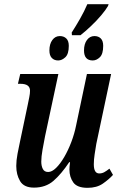

<svg xmlns="http://www.w3.org/2000/svg" viewBox="-20 -891 573 921"><path d="M324 -735Q344 -766 364 -801Q384 -836 399 -871H501L498 -862Q487 -843 465 -817Q443 -791 416 -765.5Q389 -740 366 -722H325ZM259 -601Q240 -601 228.5 -613Q217 -625 217 -649Q217 -680 231 -699Q245 -718 267 -718Q286 -718 298 -706.5Q310 -695 310 -671Q310 -632 293.5 -616.5Q277 -601 259 -601ZM425 -601Q383 -601 383 -649Q383 -680 397 -699Q411 -718 433 -718Q452 -718 463.5 -706.5Q475 -695 475 -671Q475 -632 459 -616.5Q443 -601 425 -601ZM400 10Q350 10 331.5 -16Q313 -42 313 -78Q313 -90 316 -113H312Q274 -56 236.5 -23.5Q199 9 143 9Q95 9 76.5 -22Q58 -53 58 -95Q58 -121 64 -153Q70 -185 76 -212L113 -388Q117 -408 120.5 -425Q124 -442 124 -456Q124 -489 78 -489H66L77 -536H260L196 -237Q190 -207 184 -173Q178 -139 178 -116Q178 -95 185.5 -80.5Q193 -66 211 -66Q229 -66 249 -85.5Q269 -105 288 -137.5Q307 -170 322 -209.5Q337 -249 345 -289L397 -536H513L442 -201Q438 -177 434 -151Q430 -125 430 -103Q430 -59 456 -59Q469 -59 480 -65Q491 -71 505 -82L522 -52Q502 -30 473 -10Q444 10 400 10Z"/></svg>

Font: Noto Serif ExtraCondensed SemiBold
Style: Italic
Weight: 600
Width: 2
Italic angle: -12°
Designer: Monotype Design Team
Foundry: Monotype Imaging Inc.
Version: Version 2.013